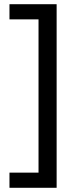

<svg xmlns="http://www.w3.org/2000/svg" viewBox="-20 -734 369 912"><path d="M25 86H163V-642H25V-714H249V158H25Z"/></svg>

Font: Noto Sans Takri
Style: Regular
Weight: 400
Designer: Monotype Design Team
Foundry: Monotype Imaging Inc.
Version: Version 2.003; ttfautohint (v1.8.4.7-5d5b)